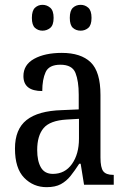

<svg xmlns="http://www.w3.org/2000/svg" viewBox="-20 -765 527 795"><path d="M173 10Q118 10 80 -29Q42 -68 42 -150Q42 -230 90 -268Q138 -306 236 -309L306 -312V-373Q306 -429 292.5 -463Q279 -497 230 -497Q183 -497 169 -466.5Q155 -436 155 -388Q77 -388 77 -450Q77 -497 121.5 -521.5Q166 -546 236 -546Q315 -546 355.5 -507Q396 -468 396 -372V-113Q396 -71 407.5 -56Q419 -41 448 -41H451V0H328L314 -87H308Q290 -59 272.5 -37Q255 -15 232 -2.5Q209 10 173 10ZM199 -45Q249 -45 278 -86Q307 -127 307 -191V-273L256 -270Q187 -266 160.5 -234.5Q134 -203 134 -144Q134 -98 149.5 -71.5Q165 -45 199 -45ZM314 -638Q295 -638 282 -649.5Q269 -661 269 -691Q269 -721 282 -733Q295 -745 314 -745Q332 -745 345.5 -733Q359 -721 359 -691Q359 -661 345.5 -649.5Q332 -638 314 -638ZM156 -638Q138 -638 125 -649.5Q112 -661 112 -691Q112 -721 125 -733Q138 -745 156 -745Q174 -745 188 -733Q202 -721 202 -691Q202 -661 188 -649.5Q174 -638 156 -638Z"/></svg>

Font: Noto Serif Armenian Condensed
Style: Regular
Weight: 400
Width: 3
Designer: Monotype Design Team
Foundry: Monotype Imaging Inc.
Version: Version 2.008; ttfautohint (v1.8.4.7-5d5b)